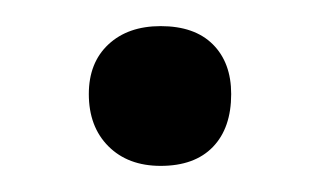

<svg xmlns="http://www.w3.org/2000/svg" viewBox="-20 -116 244 147"><path d="M48 -44Q48 -68 63 -82Q78 -96 103 -96Q129 -96 143 -82Q157 -68 157 -44Q157 -18 143 -3.5Q129 11 103 11Q78 11 63 -4Q48 -19 48 -44Z"/></svg>

Font: Cormorant Infant SemiBold
Style: Regular
Weight: 600
Designer: Christian Thalmann (Catharsis Fonts)
Foundry: Catharsis Fonts
Version: Version 4.000